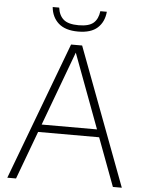

<svg xmlns="http://www.w3.org/2000/svg" viewBox="-61 -980 772 1028"><g transform="rotate(5 325.0 -466.0)"><path d="M17.5 0 295.5 -740H355L633 0H585L488.5 -258.5H160.5L64.5 0ZM176 -299.5H473.5L324.5 -699ZM326.5 -812.5Q257.5 -812.5 221.2 -845Q185 -877.5 180 -931.5H215Q220.5 -889.5 245.8 -868Q271 -846.5 326.5 -846.5Q382 -846.5 406.5 -868Q431 -889.5 436 -931.5H471Q466 -876.5 430.8 -844.5Q395.5 -812.5 326.5 -812.5Z"/></g></svg>

Font: Encode Sans XLt
Style: Regular
Weight: 200
Designer: Multiple Designers
Foundry: Impallari Type
Version: Version 3.002; ttfautohint (v1.8.3) -l 8 -r 50 -G 200 -x 14 